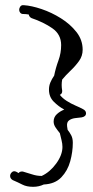

<svg xmlns="http://www.w3.org/2000/svg" viewBox="-20 -727 360 741"><path d="M108 -6Q83 -6 66.5 -14.5Q50 -23 29 -32Q19 -38 19 -48Q19 -56 26 -62.5Q33 -69 43 -64L52 -59Q56 -66 68 -65Q86 -60 104 -54Q122 -48 141 -48Q173 -63 197 -96Q221 -129 221 -160Q221 -172 217.5 -186Q214 -200 211 -213Q202 -224 194.5 -235Q187 -246 187 -258Q187 -275 199.5 -286.5Q212 -298 228 -304Q206 -316 187.5 -334.5Q169 -353 169 -381Q169 -396 174.5 -409Q180 -422 189 -435Q195 -465 205.5 -493.5Q216 -522 216 -553Q216 -594 182.5 -617.5Q149 -641 102 -657Q93 -661 91 -671Q86 -672 80 -672.5Q74 -673 69 -673Q62 -673 58 -678Q54 -683 54 -689Q54 -696 58.5 -702Q63 -708 72 -707Q102 -705 140.5 -692Q179 -679 215 -656.5Q251 -634 275 -603.5Q299 -573 299 -535Q299 -511 285 -491.5Q271 -472 252.5 -454.5Q234 -437 220 -420Q219 -415 218.5 -409.5Q218 -404 218 -399Q218 -394 218.5 -388.5Q219 -383 220 -377V-375Q220 -365 211 -361Q221 -348 237.5 -337.5Q254 -327 271.5 -319.5Q289 -312 300 -306Q312 -300 312 -290Q312 -277 295 -274Q283 -273 269 -271Q255 -269 246 -262Q237 -255 239 -239L241 -226Q249 -216 255 -204.5Q261 -193 261 -176Q261 -141 251 -104.5Q241 -68 216.5 -42.5Q192 -17 149 -15Q130 -6 108 -6Z"/></svg>

Font: Ruge Boogie
Style: Regular
Weight: 400
Designer: Robert E. Leuschke
Foundry: Robert E. Leuschke
Version: Version 1.010; ttfautohint (v1.8.3)